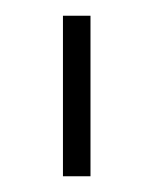

<svg xmlns="http://www.w3.org/2000/svg" viewBox="-20 -719 195 244"><path d="M95 -699V-495H60V-699Z"/></svg>

Font: Montserrat Ultra Light
Style: Regular
Weight: 200
Designer: Julieta Ulanovsky
Foundry: Julieta Ulanovsky
Version: Version 3.100;PS 003.100;hotconv 1.0.88;makeotf.lib2.5.64775